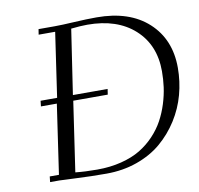

<svg xmlns="http://www.w3.org/2000/svg" viewBox="-80 -792 914 883"><g transform="rotate(-10 377.5 -351.0)"><path d="M85 0 87.9 -25.9H130.9L178.2 -350.1H104L106.9 -376H184.1L228 -676.8H150.9L154.8 -702.1H230Q262.7 -702.1 322 -705.6Q381.3 -709 426.8 -709Q580.1 -709 667.5 -628.9Q754.9 -548.8 754.9 -416Q754.9 -352.1 738.3 -291Q721.7 -230 687.5 -176Q653.3 -122.1 605.5 -81.3Q557.6 -40.5 491 -16.8Q424.3 6.8 347.2 6.8Q276.4 6.8 207.5 3.4Q138.7 0 127.9 0ZM207 -23.9Q252.9 -19 309.1 -19Q370.1 -19 422.1 -32.2Q474.1 -45.4 511.5 -68.1Q548.8 -90.8 578.4 -122.3Q607.9 -153.8 626.7 -188.5Q645.5 -223.1 658 -262.9Q670.4 -302.7 675.3 -339.4Q680.2 -376 680.2 -413.1Q680.2 -536.1 599.1 -609.6Q518.1 -683.1 378.9 -683.1Q348.1 -683.1 303.2 -678.2L257.8 -376H419.9L416 -350.1H254.9Z"/></g></svg>

Font: Dehuti
Style: Italic
Weight: 400
Version: Version 1.2